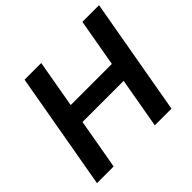

<svg xmlns="http://www.w3.org/2000/svg" viewBox="-164 -873 1059 1059"><g transform="rotate(-45 366.0 -343.0)"><path d="M30 0 151 -686H281L232 -407H553L602 -686H732L611 0H481L533 -295H212L160 0Z"/></g></svg>

Font: Archivo Variable SemiBold
Style: Italic
Weight: 600
Italic angle: -10°
Designer: Hector Gatti
Foundry: Omnibus-Type
Version: Version 2.001